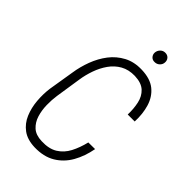

<svg xmlns="http://www.w3.org/2000/svg" viewBox="-263 -973 1075 1075"><g transform="rotate(45 274.0 -436.0)"><path d="M428.2 -221.7 481.4 -222.2Q469.2 -155.3 439 -101.8Q408.7 -48.3 358.2 -18.1Q307.6 12.2 234.4 10.3Q175.3 8.3 138.7 -18.8Q102.1 -45.9 83.7 -89.6Q65.4 -133.3 61.3 -183.6Q57.1 -233.9 63.5 -281.7L88.4 -434.1Q96.2 -487.3 115.7 -539.3Q135.3 -591.3 167 -632.6Q198.7 -673.8 244.9 -698.5Q291 -723.1 352.1 -721.2Q421.4 -719.2 460.7 -687.3Q500 -655.3 515.9 -602.8Q531.7 -550.3 528.8 -488.3H473.6Q475.1 -534.7 466.3 -575.4Q457.5 -616.2 430.2 -641.8Q402.8 -667.5 349.1 -669.4Q299.8 -670.4 263.9 -650.1Q228 -629.9 203.6 -595.2Q179.2 -560.5 164.6 -518.8Q149.9 -477.1 143.6 -435.1L120.1 -281.7Q114.7 -245.6 115.5 -205.1Q116.2 -164.6 127.4 -127.9Q138.7 -91.3 164.8 -67.4Q190.9 -43.5 238.3 -42Q297.4 -39.6 334.7 -62.7Q372.1 -85.9 393.8 -127.4Q415.5 -168.9 428.2 -221.7ZM335.4 -840.8Q336.9 -857.4 348.4 -869.4Q359.9 -881.3 376.5 -881.8Q395 -882.3 405.8 -870.4Q416.5 -858.4 415 -841.3Q414.1 -825.2 401.9 -813.7Q389.6 -802.2 372.6 -802.2Q356 -801.3 345.2 -812.7Q334.5 -824.2 335.4 -840.8Z"/></g></svg>

Font: Roboto Condensed Light
Style: Italic
Weight: 300
Italic angle: -12°
Designer: Christian Robertson
Foundry: Google
Version: Version 3.0; 2020